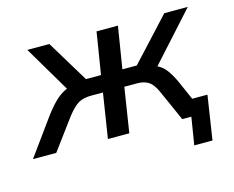

<svg xmlns="http://www.w3.org/2000/svg" viewBox="-130 -617 1068 876"><g transform="rotate(-15 403.5 -179.0)"><path d="M-41 0 85 -174Q116 -215 141 -237.5Q166 -260 192 -270L63 -488H167L287 -290H358L390 -488H491L459 -290H527L710 -488H821L617 -262Q642 -250 659 -226.5Q676 -203 691 -171L732 -78H804L772 130H686L707 0H664L599 -146Q582 -184 561 -197.5Q540 -211 507 -211H447L414 0H313L346 -211H291Q253 -211 230 -197.5Q207 -184 177 -146L69 0Z"/></g></svg>

Font: Nunito Sans SemiBold
Style: Italic
Weight: 600
Italic angle: -9°
Designer: Vernon Adams
Foundry: Vernon Adams
Version: Version 3.006; ttfautohint (v1.8.3)